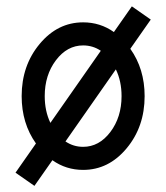

<svg xmlns="http://www.w3.org/2000/svg" viewBox="-20 -530 528 610"><path d="M140.1 -139.6 300.3 -368.7Q274.9 -385.7 244.1 -385.7Q193.4 -385.7 157.7 -338.6Q122.1 -291.5 122.1 -224.6Q122.1 -177.2 140.1 -139.6ZM89.4 60.5 29.3 18.6 94.2 -74.2Q48.8 -138.2 48.8 -224.6Q48.8 -321.8 106 -390.4Q163.1 -459 244.1 -459Q298.3 -459 341.8 -428.2L398.9 -509.8L459 -467.8L394 -375Q439.5 -311 439.5 -224.6Q439.5 -127.4 382.3 -58.8Q325.2 9.8 244.1 9.8Q189.9 9.8 146.5 -21ZM244.1 -63.5Q294.9 -63.5 330.6 -110.6Q366.2 -157.7 366.2 -224.6Q366.2 -272 348.1 -309.6L188 -80.6Q213.4 -63.5 244.1 -63.5Z"/></svg>

Font: Catrinity
Style: Regular
Weight: 400
Designer: Alexander Lange
Foundry: High-Logic / Made with FontCreator
Version: Version 2.090;May 20, 2024;FontCreator 15.0.0.2974 64-bit